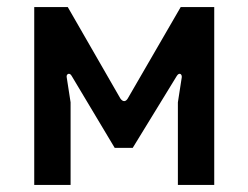

<svg xmlns="http://www.w3.org/2000/svg" viewBox="-20 -524 704 544"><path d="M77 0H180V-234L169 -305C167 -314 177 -320 183 -309L305 -105H356L481 -309C488 -320 496 -314 495 -305L484 -234V0H587V-504H492L342 -245C336 -235 328 -235 321 -245L172 -504H77Z"/></svg>

Font: Finlandica Medium
Style: Regular
Weight: 500
Designer: Niklas Ekholm, Juho Hiilivirta, Jaakko Suomalainen
Foundry: Helsinki Type Studio
Version: Version 2.000;Glyphs 3.2 (3202)